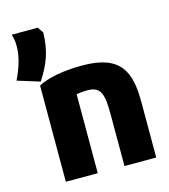

<svg xmlns="http://www.w3.org/2000/svg" viewBox="-152 -890 873 993"><g transform="rotate(-15 284.5 -393.5)"><path d="M77 10V-505C125 -531 208 -549 314 -549C522 -549 561 -448 561 -287V10H391V-259C391 -369 383 -418 308 -418C278 -418 261 -415 248 -412V10ZM4 -797H144C144 -793 164 -769 164 -766C162 -666 136 -602 86 -524L-34 -561C-1 -630 13 -682 13 -734C13 -748 13 -764 4 -797Z"/></g></svg>

Font: Repo ExtraBold
Style: Bold
Weight: 700
Designer: Stefan Peev
Foundry: Context Ltd
Version: Version 1.502